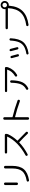

<svg xmlns="http://www.w3.org/2000/svg" viewBox="2532 -3420 935 6040"><g transform="rotate(-90 3000.0 -400.5)"><path d="M353.5 43.9Q337.9 45.9 324.7 38.1Q311.5 30.3 307.6 13.7Q303.7 -1 313 -13.7Q322.3 -26.4 336.9 -29.3Q548.8 -67.4 634.3 -169.9Q719.7 -272.5 719.7 -485.4V-702.1Q719.7 -718.8 731.9 -731Q744.1 -743.2 761.2 -743.2Q778.3 -743.2 790 -731Q801.8 -718.8 801.8 -702.1V-487.3Q801.8 -244.1 696.3 -119.6Q590.8 4.9 353.5 43.9ZM198.2 -342.8V-703.1Q198.2 -719.7 210 -731.4Q221.7 -743.2 237.8 -743.2Q253.9 -743.2 266.1 -731.4Q278.3 -719.7 278.3 -703.1V-342.8Q278.3 -326.2 266.1 -314.5Q253.9 -302.7 237.8 -302.7Q221.7 -302.7 210 -314.5Q198.2 -326.2 198.2 -342.8Z M1168.9 -1Q1156.2 5.9 1141.6 1.5Q1127 -2.9 1120.1 -15.6Q1113.3 -29.3 1117.2 -43Q1121.1 -56.6 1134.8 -65.4Q1343.8 -178.7 1495.1 -325.7Q1646.5 -472.7 1720.7 -636.7Q1724.6 -644.5 1715.8 -644.5H1224.6Q1210 -644.5 1199.7 -655.3Q1189.5 -666 1189.5 -681.2Q1189.5 -696.3 1199.7 -706.5Q1210 -716.8 1224.6 -716.8H1773.4Q1788.1 -716.8 1798.3 -706.5Q1808.6 -696.3 1808.6 -680.7Q1808.6 -642.6 1794.9 -612.3Q1728.5 -465.8 1598.6 -325.2Q1592.8 -317.4 1599.6 -311.5Q1736.3 -183.6 1864.3 -51.8Q1875 -41 1875 -24.9Q1875 -8.8 1863.8 2Q1852.5 12.7 1837.4 12.2Q1822.3 11.7 1812.5 1Q1689.5 -127.9 1547.9 -259.8Q1541 -264.6 1535.2 -259.8Q1379.9 -113.3 1168.9 -1Z M2252.9 6.8V-726.6Q2252.9 -743.2 2264.6 -754.9Q2276.4 -766.6 2293 -766.6Q2309.6 -766.6 2321.3 -755.4Q2333 -744.1 2333 -726.6V-484.4Q2333 -475.6 2340.8 -472.7Q2596.7 -412.1 2857.4 -316.4Q2872.1 -311.5 2878.4 -296.9Q2884.8 -282.2 2879.9 -267.1Q2875 -252 2860.4 -245.6Q2845.7 -239.3 2831.1 -244.1Q2581.1 -335.9 2340.8 -394.5Q2333 -396.5 2333 -387.7V6.8Q2333 23.4 2321.3 35.2Q2309.6 46.9 2293 46.9Q2276.4 46.9 2264.6 35.6Q2252.9 24.4 2252.9 6.8Z M3156.2 -644.5Q3142.6 -644.5 3132.3 -654.8Q3122.1 -665 3122.1 -679.2Q3122.1 -693.4 3131.8 -703.1Q3141.6 -712.9 3156.2 -712.9H3877.9Q3891.6 -712.9 3901.9 -703.1Q3912.1 -693.4 3912.1 -678.7Q3912.1 -641.6 3901.4 -612.3Q3835 -429.7 3667 -333Q3653.3 -325.2 3638.2 -329.1Q3623 -333 3614.3 -346.7Q3606.4 -359.4 3610.4 -373.5Q3614.3 -387.7 3627 -396.5Q3779.3 -485.4 3828.1 -637.7Q3830.1 -644.5 3821.3 -644.5ZM3416 -510.7Q3416 -526.4 3427.7 -538.1Q3439.5 -549.8 3455.1 -549.8Q3470.7 -549.8 3481.9 -538.6Q3493.2 -527.3 3493.2 -510.7Q3489.3 -289.1 3432.6 -167.5Q3376 -45.9 3248 17.6Q3234.4 24.4 3219.7 19.5Q3205.1 14.6 3197.3 1Q3190.4 -11.7 3194.8 -25.9Q3199.2 -40 3212.9 -46.9Q3319.3 -101.6 3365.7 -207.5Q3412.1 -313.5 3416 -510.7Z M4815.4 -531.2Q4802.7 -263.7 4694.8 -136.7Q4586.9 -9.8 4345.7 29.3Q4332 31.2 4320.3 22.9Q4308.6 14.6 4305.7 1Q4302.7 -12.7 4311 -24.9Q4319.3 -37.1 4333 -39.1Q4480.5 -64.5 4565.4 -119.1Q4650.4 -173.8 4692.4 -272.9Q4734.4 -372.1 4743.2 -536.1Q4744.1 -550.8 4754.4 -561Q4764.6 -571.3 4779.8 -570.3Q4794.9 -569.3 4805.7 -557.6Q4816.4 -545.9 4815.4 -531.2ZM4243.2 -299.8Q4212.9 -418.9 4191.4 -496.1Q4187.5 -509.8 4194.8 -522.5Q4202.1 -535.2 4215.8 -538.1Q4230.5 -542 4243.2 -534.2Q4255.9 -526.4 4260.7 -511.7Q4291 -406.2 4314.5 -314.5Q4318.4 -300.8 4309.6 -288.1Q4300.8 -275.4 4287.1 -272.5Q4272.5 -269.5 4259.8 -277.3Q4247.1 -285.2 4243.2 -299.8ZM4463.9 -318.4Q4438.5 -418 4410.2 -524.4Q4406.2 -538.1 4414.1 -551.3Q4421.9 -564.5 4435.5 -567.4Q4450.2 -570.3 4463.4 -562Q4476.6 -553.7 4481.4 -539.1Q4513.7 -421.9 4535.2 -333Q4539.1 -319.3 4531.2 -306.2Q4523.4 -293 4508.3 -290Q4493.2 -287.1 4480.5 -294.9Q4467.8 -302.7 4463.9 -318.4Z M5910.6 -771Q5889.6 -792 5859.9 -792Q5830.1 -792 5809.1 -771Q5788.1 -750 5788.1 -720.2Q5788.1 -690.4 5809.1 -669.4Q5830.1 -648.4 5859.9 -648.4Q5889.6 -648.4 5910.6 -669.4Q5931.6 -690.4 5931.6 -720.2Q5931.6 -750 5910.6 -771ZM5136.7 -620.1Q5122.1 -620.1 5110.8 -630.9Q5099.6 -641.6 5099.6 -656.7Q5099.6 -671.9 5110.8 -682.6Q5122.1 -693.4 5136.7 -693.4H5720.7H5725.6Q5734.4 -693.4 5733.4 -701.2Q5732.4 -707 5732.4 -719.7Q5732.4 -772.5 5769.5 -810.1Q5806.6 -847.7 5859.9 -847.7Q5913.1 -847.7 5950.7 -810.5Q5988.3 -773.4 5988.3 -720.2Q5988.3 -667 5950.7 -629.4Q5913.1 -591.8 5860.4 -591.8Q5851.6 -591.8 5845.7 -592.8Q5838.9 -592.8 5838.9 -585V-572.3Q5816.4 -302.7 5669.4 -155.8Q5522.5 -8.8 5240.2 29.3Q5225.6 31.2 5213.4 21.5Q5201.2 11.7 5198.2 -2.9Q5195.3 -17.6 5204.1 -29.3Q5212.9 -41 5227.5 -43Q5491.2 -79.1 5620.1 -215.3Q5749 -351.6 5761.7 -612.3Q5761.7 -620.1 5752.9 -620.1Z"/></g></svg>

Font: Rounded Mgen+ 1mn regular
Style: Regular
Weight: 400
Designer: [Source Han Sans]
Ryoko NISHIZUKA  (kana & ideographs); Paul D. Hunt (Latin, Greek & Cyrillic); Wenlong ZHANG  (bopomofo
Version: Version 1.059.20150602